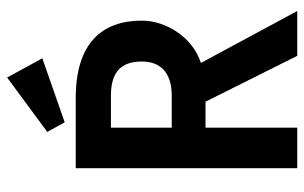

<svg xmlns="http://www.w3.org/2000/svg" viewBox="-178 -678 856 540"><g transform="rotate(-90 250.0 -408.0)"><path d="M47 0H161V-258H234L363 0H489L343 -271C415 -294 462 -369 462 -437C462 -549 399 -623 244 -623H47ZM251 -524C318 -524 347 -495 347 -437C347 -387 318 -353 251 -353H161V-524ZM302 -816 149 -703 176 -654 356 -717Z"/></g></svg>

Font: Inconsolata
Style: Bold
Weight: 700
Monospace: yes
Designer: Raph Levien, Kirill Tkachev(cyreal.org)
Foundry: Raph Levien, Kirill Tkachev(cyreal.org)
Version: Version 1.014